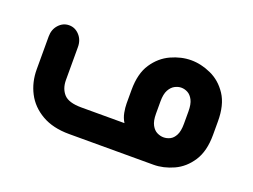

<svg xmlns="http://www.w3.org/2000/svg" viewBox="-71 -545 912 691"><g transform="rotate(20 385.0 -200.0)"><path d="M560 0H237Q175 0 132.5 -24.5Q90 -49 69 -89.5Q48 -130 48 -179V-305Q48 -332 64.5 -350Q81 -368 104 -368Q127 -368 143.5 -350Q160 -332 160 -305V-179Q160 -146 178.5 -125.5Q197 -105 246 -105H411Q401 -121 397.5 -140Q394 -159 394 -174V-226Q394 -289 419.5 -327Q445 -365 483.5 -382.5Q522 -400 560 -400Q598 -400 636.5 -382.5Q675 -365 700 -327Q725 -289 725 -226V-174Q725 -112 700 -73.5Q675 -35 636.5 -17.5Q598 0 560 0ZM560 -105Q573 -105 585 -111Q597 -117 605 -132.5Q613 -148 613 -176V-223Q613 -251 605 -266.5Q597 -282 585 -288.5Q573 -295 560 -295Q548 -295 535.5 -288.5Q523 -282 514.5 -266.5Q506 -251 506 -223V-176Q506 -148 514.5 -132.5Q523 -117 535.5 -111Q548 -105 560 -105Z"/></g></svg>

Font: Beiruti
Style: Bold
Weight: 700
Designer: Arlette Boutros
Foundry: Boutros
Version: Version 1.41